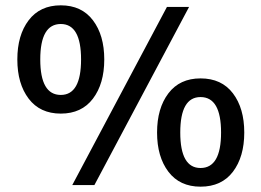

<svg xmlns="http://www.w3.org/2000/svg" viewBox="-20 -694 980 720"><path d="M328.5 -324Q286 -268 208 -268Q130 -268 87.5 -324Q45 -380 45 -471Q45 -562 87.5 -618Q130 -674 208 -674Q286 -674 328.5 -618Q371 -562 371 -471Q371 -380 328.5 -324ZM208 -338Q284 -338 284 -471Q284 -604 208 -604Q131 -604 131 -471Q131 -338 208 -338ZM334 0H251L606 -668H689ZM732 6Q654 6 611.5 -50Q569 -106 569 -197Q569 -288 611.5 -344Q654 -400 732 -400Q811 -400 853.5 -344Q896 -288 896 -197Q896 -106 853.5 -50Q811 6 732 6ZM732 -64Q809 -64 809 -197Q809 -330 732 -330Q656 -330 656 -197Q656 -64 732 -64Z"/></svg>

Font: Celebes SemiBold
Style: Regular
Weight: 600
Designer: Anugrah Pasau
Foundry: Lafontype
Version: Version 1.000